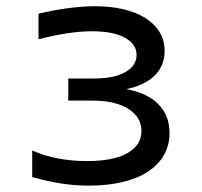

<svg xmlns="http://www.w3.org/2000/svg" viewBox="-20 -580 642 611"><path d="M452.1 -34.7Q484.9 -56.6 502.2 -87.6Q519.5 -118.7 519.5 -156.7Q519.5 -213.9 482.4 -250Q447.8 -284.2 382.3 -296.4Q440.9 -308.6 472.4 -339.8Q503.9 -371.1 503.9 -418Q503.9 -450.2 488.8 -476.3Q473.6 -502.4 444.3 -521.5Q383.8 -560.1 281.7 -560.1Q205.1 -560.1 102.5 -536.6V-455.1Q201.2 -480.5 272.5 -480.5Q340.3 -480.5 377.4 -460Q414.6 -439.5 414.6 -405.3Q414.6 -371.1 378.9 -350.6Q343.3 -330.1 277.8 -330.1H197.3V-259.8H274.4Q347.2 -259.8 388.7 -233.4Q430.2 -207 430.2 -163.1Q430.2 -118.2 385.5 -92.8Q340.8 -67.4 256.8 -67.4Q208.5 -67.4 164.1 -75.9Q119.6 -84.5 82.5 -101.1V-16.6Q132.8 -2.4 176 4.2Q219.2 10.7 263.2 10.7Q323.2 10.7 371.3 -1Q419.4 -12.7 452.1 -34.7Z"/></svg>

Font: Hack Dev
Style: Regular
Weight: 400
Designer: Christopher Simpkins
Foundry: Christopher Simpkins
Version: Version 2.0315